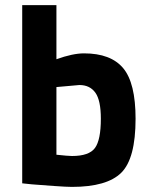

<svg xmlns="http://www.w3.org/2000/svg" viewBox="-20 -720 586 752"><path d="M309 -511Q414 -511 462.5 -453Q511 -395 511 -255Q511 -99 455 -43.5Q399 12 262 12Q241 12 192 8.5Q143 5 105 2L67 -2V-700H201V-488Q265 -511 309 -511ZM262 -109Q329 -109 352 -140.5Q375 -172 375 -255Q375 -327 353.5 -357Q332 -387 291 -387L201 -379V-114Q247 -109 262 -109Z"/></svg>

Font: TypoPRO Titillium Text
Style: 999 wt
Weight: 900
Designer: Accademia di Belle Arti di Urbino and others
Foundry: Accademia di Belle Arti di Urbino and others.
Version: Version 25.000